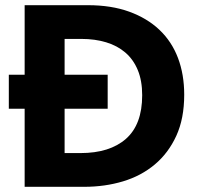

<svg xmlns="http://www.w3.org/2000/svg" viewBox="-20 -720 764 740"><path d="M14 -432H75V-700H319Q409 -700 478 -675Q547 -650 594.5 -605Q642 -560 666 -496.5Q690 -433 690 -355Q690 -263 659.5 -196.5Q629 -130 576.5 -86Q524 -42 454 -21Q384 0 305 0H75V-301H14ZM290 -130Q403 -130 465.5 -185Q528 -240 528 -353Q528 -409 511 -450Q494 -491 463 -517.5Q432 -544 389 -557Q346 -570 294 -570H229V-432H395V-301H229V-130Z"/></svg>

Font: Tilda Sans Extra Bold
Style: Regular
Weight: 800
Designer: ParaType Ltd
Foundry: ParaType Ltd
Version: Version 1.009